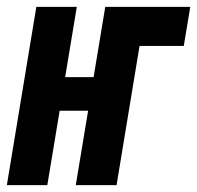

<svg xmlns="http://www.w3.org/2000/svg" viewBox="-39 -540 575 560"><path d="M-19 0 67 -520H185L151 -315H234L268 -520H516L497 -406H368L301 0H182L218 -217H135L99 0Z"/></svg>

Font: Iosevka Term Curly Hv Obl
Style: Regular
Weight: 900
Italic angle: -9°
Designer: Belleve Invis
Foundry: Belleve Invis
Version: Version 32.3.0